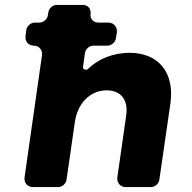

<svg xmlns="http://www.w3.org/2000/svg" viewBox="-20 -762 783 782"><path d="M507 -547C441 -546 383 -524 338 -481C331 -474 316 -480 318 -489L326 -546C328 -562 344 -576 360 -576H418C434 -576 450 -590 452 -606L456 -630C459 -652 443 -670 421 -670H380C360 -670 346 -686 349 -706C352 -726 337 -742 318 -742H211C195 -742 179 -728 177 -712L175 -700C173 -684 157 -670 140 -670H122C105 -670 90 -656 87 -640L84 -615C81 -594 96 -576 118 -576C139 -576 154 -558 151 -537L80 -40C77 -18 92 0 114 0H217C233 0 249 -14 251 -30L285 -266C296 -340 346 -394 414 -394C473 -394 503 -355 494 -292L458 -40C455 -18 470 0 492 0H595C611 0 627 -14 629 -30L674 -340C692 -466 626 -547 507 -547Z"/></svg>

Font: Trueno
Style: RoundBdIt
Weight: 700
Designer: Julieta Ulanovsky, Jasper
Foundry: Julieta Ulanovsky, Cannot Into Space Fonts
Version: Version 3.001